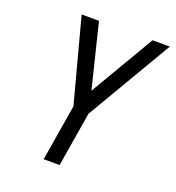

<svg xmlns="http://www.w3.org/2000/svg" viewBox="-133 -841 866 947"><g transform="rotate(20 300.0 -367.5)"><path d="M202 0 251 -295 134 -735H225L308 -398L506 -735H597L333 -286L286 0Z"/></g></svg>

Font: Iosevka SS04 Extended
Style: Italic
Weight: 400
Width: 7
Italic angle: -9°
Monospace: yes
Designer: Belleve Invis
Foundry: Belleve Invis
Version: Version 19.0.0; ttfautohint (v1.8.4)